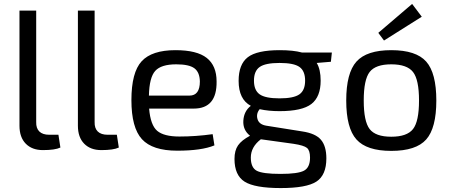

<svg xmlns="http://www.w3.org/2000/svg" viewBox="-20 -754 2293 976"><path d="M164 -700V-134Q163 -102 180 -85.5Q197 -69 230 -69H277L287 -4Q260 9 198 9Q143 9 111 -23.5Q79 -56 79 -115V-700Z M461 -700V-134Q460 -102 477 -85.5Q494 -69 527 -69H574L584 -4Q557 9 495 9Q440 9 408 -23.5Q376 -56 376 -115V-700Z M965 -202H738Q745 -118 779 -89Q813 -60 892 -60Q975 -60 1061 -72L1070 -15Q1005 12 881 12Q755 12 701.5 -46.5Q648 -105 648 -245Q648 -386 700 -442.5Q752 -499 872 -499Q981 -499 1031 -459.5Q1081 -420 1081 -340Q1083 -202 965 -202ZM737 -268H943Q996 -268 996 -340Q995 -387 968 -407Q941 -427 876 -427Q799 -427 769 -393.5Q739 -360 737 -268Z M1662 -440 1590 -434Q1610 -401 1610 -344Q1610 -262 1563 -225.5Q1516 -189 1401 -189Q1345 -189 1300 -199Q1281 -176 1289 -148.5Q1297 -121 1334 -115L1516 -86Q1584 -76 1611.5 -43.5Q1639 -11 1639 51Q1639 136 1588.5 169Q1538 202 1407 202Q1275 202 1223.5 169.5Q1172 137 1172 54Q1172 11 1190 -15Q1208 -41 1251 -64Q1214 -93 1217 -141Q1220 -189 1255 -216Q1193 -249 1193 -343Q1193 -427 1239.5 -463Q1286 -499 1402 -499Q1471 -499 1515 -487H1667ZM1401 -434Q1329 -434 1300 -413.5Q1271 -393 1271 -344Q1271 -295 1300 -274.5Q1329 -254 1401 -254Q1473 -254 1502 -274.5Q1531 -295 1531 -344Q1531 -393 1502.5 -413.5Q1474 -434 1401 -434ZM1472 -23 1306 -46Q1255 -7 1255 47Q1255 98 1285 114Q1315 130 1406 130Q1495 130 1525.5 113.5Q1556 97 1556 47Q1556 11 1540.5 -2Q1525 -15 1472 -23Z M2124 -669 1932 -548 1903 -587 2075 -734ZM1969 -499Q2095 -499 2146.5 -441Q2198 -383 2198 -243Q2198 -103 2146.5 -45Q2095 13 1969 13Q1844 13 1792 -45Q1740 -103 1740 -243Q1740 -383 1792 -441Q1844 -499 1969 -499ZM2079.5 -388Q2049 -427 1969 -427Q1889 -427 1859 -388Q1829 -349 1829 -243Q1829 -137 1859 -98Q1889 -59 1969 -59Q2049 -59 2079.5 -98Q2110 -137 2110 -243Q2110 -349 2079.5 -388Z"/></svg>

Font: Exo 2.0
Style: Regular
Weight: 400
Designer: Natanael Gama
Version: Version 1.001;PS 001.001;hotconv 1.0.70;makeotf.lib2.5.58329